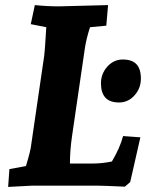

<svg xmlns="http://www.w3.org/2000/svg" viewBox="-20 -730 590 755"><path d="M377 -402.5Q377 -440 402 -468Q427 -496 463 -496Q499 -496 516.5 -477.5Q534 -459 534 -421Q534 -383 509 -355Q484 -327 448 -327Q412 -327 394.5 -346Q377 -365 377 -402.5ZM255 -87H345Q382 -87 420 -95Q452 -149 464 -195L532 -190L492 -14L471 4Q380 0 361 0H108L12 5L17 -65L82 -77Q101 -139 103 -163L154 -512Q156 -523 162 -623L101 -635L117 -710Q165 -705 212 -705L405 -710L398 -629L334 -623Q320 -580 314 -542L263 -193Q255 -137 255 -87Z"/></svg>

Font: Andada
Style: Bold Italic
Weight: 700
Italic angle: -8.29999°
Designer: Carolina Giovagnoli
Foundry: Carolina Giovagnoli
Version: Version 1.003